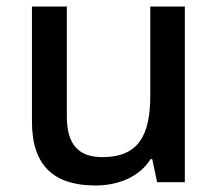

<svg xmlns="http://www.w3.org/2000/svg" viewBox="-20 -559 670 589"><path d="M547 -539H441V-266C441 -144 405 -77 294 -77C219 -77 185 -118 185 -202V-539H78V-186C78 -49 147 10 273 10C341 10 407 -15 442 -71H447L462 0H547Z"/></svg>

Font: Noto Sans Malayalam Medium
Style: Regular
Weight: 500
Designer: Jelle Bosma - Monotype Design Team
Foundry: Monotype Imaging Inc.
Version: Version 2.104